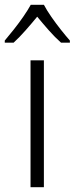

<svg xmlns="http://www.w3.org/2000/svg" viewBox="-48 -878 313 805"><path d="M136 -93H80V-625H136ZM136 -858Q148 -835 167.5 -807Q187 -779 208 -752.5Q229 -726 245 -708V-699H208Q183 -721 157 -750.5Q131 -780 108 -808Q85 -780 59 -750.5Q33 -721 9 -699H-28V-708Q-11 -728 10 -754.5Q31 -781 50 -808.5Q69 -836 81 -858Z"/></svg>

Font: Noto Sans Telugu UI SemiCondensed Light
Style: Regular
Weight: 300
Width: 4
Designer: Jelle Bosma - Monotype Design Team
Foundry: Monotype Imaging Inc.
Version: Version 2.005; ttfautohint (v1.8.4.7-5d5b)